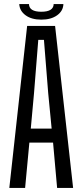

<svg xmlns="http://www.w3.org/2000/svg" viewBox="-20 -928 401 948"><path d="M26 0 114 -800H252L341 0H262L242 -224H125L104 0ZM132 -293H235L218 -468L197 -731H169L148 -468ZM75 -908H123Q124 -870 184 -870Q244 -870 245 -908H293Q292 -874 262 -852.5Q232 -831 184 -831Q136 -831 106.5 -852.5Q77 -874 75 -908Z"/></svg>

Font: Big Shoulders Display Medium
Style: Regular
Weight: 500
Designer: Patric King
Foundry: XO Type Co
Version: Version 1.000; ttfautohint (v1.8.2)